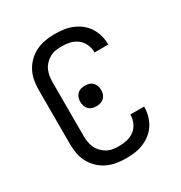

<svg xmlns="http://www.w3.org/2000/svg" viewBox="-175 -870 950 1005"><g transform="rotate(-30 300.0 -367.5)"><path d="M297 8Q268 8 239.5 3Q211 -2 185 -14.5Q159 -27 138 -47.5Q117 -68 103.5 -93.5Q90 -119 85 -147.5Q80 -176 80 -205V-530Q80 -559 85 -587.5Q90 -616 103.5 -641.5Q117 -667 138 -687.5Q159 -708 185 -720.5Q211 -733 239.5 -738Q268 -743 297 -743Q324 -743 350.5 -739.5Q377 -736 402 -726Q427 -716 448.5 -699.5Q470 -683 484.5 -660.5Q499 -638 506.5 -612Q514 -586 514 -559V-555H431V-558Q431 -582 420.5 -605Q410 -628 390.5 -643Q371 -658 346.5 -663.5Q322 -669 297 -669Q279 -669 260.5 -666Q242 -663 226 -654Q210 -645 197 -631.5Q184 -618 176.5 -601.5Q169 -585 166 -567Q163 -549 163 -530V-205Q163 -186 166 -168Q169 -150 176.5 -133.5Q184 -117 197 -103.5Q210 -90 226 -81Q242 -72 260.5 -69Q279 -66 297 -66Q322 -66 346.5 -71.5Q371 -77 390.5 -92Q410 -107 420.5 -130Q431 -153 431 -177V-180H514V-176Q514 -149 506.5 -123Q499 -97 484.5 -74.5Q470 -52 448.5 -35.5Q427 -19 402 -9Q377 1 350.5 4.5Q324 8 297 8ZM300 -306Q287 -306 275 -309.5Q263 -313 254 -322Q245 -331 241 -343Q237 -355 237 -368Q237 -381 241 -393Q245 -405 254 -414Q263 -423 275 -426.5Q287 -430 300 -430Q313 -430 325 -426.5Q337 -423 346 -414Q355 -405 359 -393Q363 -381 363 -368Q363 -355 359 -343Q355 -331 346 -322Q337 -313 325 -309.5Q313 -306 300 -306Z"/></g></svg>

Font: R Plex Mono
Style: Regular
Weight: 400
Monospace: yes
Designer: Belleve Invis
Foundry: Belleve Invis
Version: Version 31.8.0